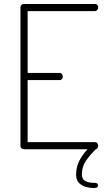

<svg xmlns="http://www.w3.org/2000/svg" viewBox="-20 -751 538 966"><path d="M101 0Q94 0 88.5 -4.5Q83 -9 83 -18V-713Q83 -722 88.5 -726.5Q94 -731 101 -731H457Q466 -731 470 -725.5Q474 -720 474 -714Q474 -707 469.5 -701Q465 -695 457 -695H119V-384H279Q287 -384 291.5 -378.5Q296 -373 296 -365Q296 -359 292 -353.5Q288 -348 279 -348H119V-36H457Q465 -36 469.5 -30.5Q474 -25 474 -17Q474 -11 470 -5.5Q466 0 457 0ZM450 195Q432 195 412 189.5Q392 184 377.5 169.5Q363 155 363 128Q363 84 384 48.5Q405 13 438 -18L464 -2Q434 27 413 57Q392 87 392 126Q392 151 409.5 160Q427 169 455 169Q463 169 468 171.5Q473 174 473 182Q473 189 468 192Q463 195 450 195Z"/></svg>

Font: Dosis ExtraLight ExtraLight
Style: Regular
Weight: 250
Version: Version 3.001; ttfautohint (v1.8.2)